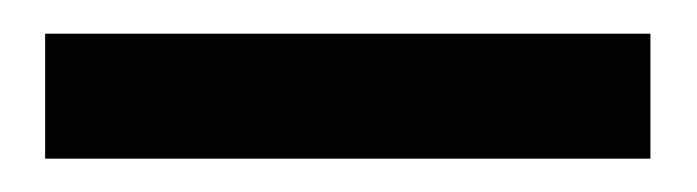

<svg xmlns="http://www.w3.org/2000/svg" viewBox="-20 -20 414 114"><path d="M366.2 74.2H6.8V0H366.2Z"/></svg>

Font: Franco
Style: Regular
Weight: 400
Designer: Google
Version: Version 1.200311; 2013